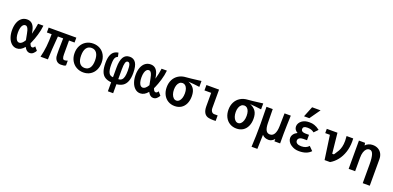

<svg xmlns="http://www.w3.org/2000/svg" viewBox="11 -2053 7178 3506"><g transform="rotate(20 3600.0 -300.0)"><path d="M22 -280Q22 -364 45.8 -426.2Q69.5 -488.5 113.8 -522.5Q158 -556.5 218.5 -556.5Q323 -556.5 363 -442.5Q376.5 -402 386 -340.5Q401 -392.5 413 -450Q425 -507.5 430 -550H533Q524 -458.5 495 -362.2Q466 -266 436 -199.5L421.5 -169Q431.5 -137.5 443.8 -122.5Q456 -107.5 475 -107.5Q501.5 -107.5 521.5 -144.5L578.5 -78Q561 -45.5 533 -20.5Q505 4.5 464.5 4.5Q403 4.5 362 -75.5Q295 7 214 7Q156.5 7 112.8 -31.5Q69 -70 45.5 -135.5Q22 -201 22 -280ZM221.5 -106.5Q274.5 -106.5 324 -191.5L316.5 -229Q309 -270 301 -310.2Q293 -350.5 287 -371Q275.5 -408.5 260.2 -427.2Q245 -446 221 -446Q196.5 -446 177.8 -426Q159 -406 148.5 -367.8Q138 -329.5 138 -276Q138 -221.5 148.8 -183.5Q159.5 -145.5 178.2 -126Q197 -106.5 221.5 -106.5Z M951.5 -99Q947 -125.5 947 -238.5Q947 -357.5 951.5 -455.5H849.5Q837 -311.5 830.2 -204.8Q823.5 -98 820.5 0H677Q704.5 -109 716 -216Q727.5 -323 727.5 -455.5H635V-550.5H1173V-455.5H1065V-186Q1065 -137 1075.5 -113Q1086 -89 1107.5 -89Q1125 -89 1135.2 -91.8Q1145.5 -94.5 1169.5 -102.5V-10Q1155 2.5 1131.8 6.2Q1108.5 10 1074 10Q1025.5 10 993.2 -19.2Q961 -48.5 951.5 -99Z M1238.5 -276Q1238.5 -357 1272.2 -420.5Q1306 -484 1366 -519.5Q1426 -555 1502.5 -555Q1577.5 -555 1636.8 -521Q1696 -487 1729.8 -424Q1763.5 -361 1763.5 -278Q1763.5 -197.5 1731.8 -133.2Q1700 -69 1641.5 -32.8Q1583 3.5 1506.5 3.5Q1432.5 3.5 1371.2 -30.8Q1310 -65 1274.2 -128.8Q1238.5 -192.5 1238.5 -276ZM1637 -274.5Q1637 -369.5 1601.5 -419.8Q1566 -470 1501.5 -470Q1436.5 -470 1401.2 -420Q1366 -370 1366 -275.5Q1366 -180.5 1401.5 -131Q1437 -81.5 1502 -81.5Q1567 -81.5 1602 -130.8Q1637 -180 1637 -274.5Z M2049 -2Q1973.5 -8.5 1925.5 -39Q1877.5 -69.5 1853.8 -132.2Q1830 -195 1830 -297.5Q1830 -387 1850 -441.8Q1870 -496.5 1905 -522.8Q1940 -549 1990 -556.5L2007 -480.5Q1981.5 -470.5 1967 -452.5Q1952.5 -434.5 1946 -400Q1939.5 -365.5 1939.5 -304.5Q1939.5 -198 1965.2 -149.2Q1991 -100.5 2049 -100.5V-291.5Q2049 -421 2088.5 -489Q2128 -557 2213 -557Q2288.5 -557 2329.8 -496Q2371 -435 2371 -297.5Q2371 -199 2346 -136Q2321 -73 2272.8 -41Q2224.5 -9 2151.5 -2V173H2049ZM2262.5 -304Q2262.5 -388 2249.5 -423.8Q2236.5 -459.5 2208.5 -459.5Q2176.5 -459.5 2164 -418Q2151.5 -376.5 2151.5 -291.5V-100.5Q2192 -100.5 2216.5 -122.5Q2241 -144.5 2251.8 -189Q2262.5 -233.5 2262.5 -304Z M2422 -280Q2422 -364 2445.8 -426.2Q2469.5 -488.5 2513.8 -522.5Q2558 -556.5 2618.5 -556.5Q2723 -556.5 2763 -442.5Q2776.5 -402 2786 -340.5Q2801 -392.5 2813 -450Q2825 -507.5 2830 -550H2933Q2924 -458.5 2895 -362.2Q2866 -266 2836 -199.5L2821.5 -169Q2831.5 -137.5 2843.8 -122.5Q2856 -107.5 2875 -107.5Q2901.5 -107.5 2921.5 -144.5L2978.5 -78Q2961 -45.5 2933 -20.5Q2905 4.5 2864.5 4.5Q2803 4.5 2762 -75.5Q2695 7 2614 7Q2556.5 7 2512.8 -31.5Q2469 -70 2445.5 -135.5Q2422 -201 2422 -280ZM2621.5 -106.5Q2674.5 -106.5 2724 -191.5L2716.5 -229Q2709 -270 2701 -310.2Q2693 -350.5 2687 -371Q2675.5 -408.5 2660.2 -427.2Q2645 -446 2621 -446Q2596.5 -446 2577.8 -426Q2559 -406 2548.5 -367.8Q2538 -329.5 2538 -276Q2538 -221.5 2548.8 -183.5Q2559.5 -145.5 2578.2 -126Q2597 -106.5 2621.5 -106.5Z M3032.5 -266Q3032.5 -347.5 3065.2 -411.8Q3098 -476 3160 -514.2Q3222 -552.5 3306 -556.5Q3335.5 -558 3400.8 -565.5Q3466 -573 3524.5 -580.5L3591 -589V-473.5Q3480.5 -489 3370.5 -495.5Q3444 -467.5 3482.2 -413.2Q3520.5 -359 3520.5 -264Q3520.5 -182.5 3492.2 -120.5Q3464 -58.5 3410.8 -24.2Q3357.5 10 3284.5 10Q3211 10 3153.8 -24.5Q3096.5 -59 3064.5 -121.8Q3032.5 -184.5 3032.5 -266ZM3384 -271.5Q3384 -321.5 3371.2 -358.8Q3358.5 -396 3335 -415.8Q3311.5 -435.5 3280.5 -435.5Q3248 -435.5 3223.2 -414.5Q3198.5 -393.5 3185.2 -356.2Q3172 -319 3172 -270.5Q3172 -220.5 3186 -180.5Q3200 -140.5 3224.5 -117.8Q3249 -95 3279.5 -95Q3309.5 -95 3333.2 -117Q3357 -139 3370.5 -179Q3384 -219 3384 -271.5Z M3831.5 -184V-445.5H3701V-550H3946.5V-190Q3946.5 -163.5 3955.5 -142.8Q3964.5 -122 3979.8 -110.5Q3995 -99 4014 -98.5H4083.5V8.5L4071 9Q4048 10 4034.5 10Q3987 10 3945 1.5Q3889.5 -10 3860.5 -57.2Q3831.5 -104.5 3831.5 -184Z M4232.5 -266Q4232.5 -347.5 4265.2 -411.8Q4298 -476 4360 -514.2Q4422 -552.5 4506 -556.5Q4535.5 -558 4600.8 -565.5Q4666 -573 4724.5 -580.5L4791 -589V-473.5Q4680.5 -489 4570.5 -495.5Q4644 -467.5 4682.2 -413.2Q4720.5 -359 4720.5 -264Q4720.5 -182.5 4692.2 -120.5Q4664 -58.5 4610.8 -24.2Q4557.5 10 4484.5 10Q4411 10 4353.8 -24.5Q4296.5 -59 4264.5 -121.8Q4232.5 -184.5 4232.5 -266ZM4584 -271.5Q4584 -321.5 4571.2 -358.8Q4558.5 -396 4535 -415.8Q4511.5 -435.5 4480.5 -435.5Q4448 -435.5 4423.2 -414.5Q4398.5 -393.5 4385.2 -356.2Q4372 -319 4372 -270.5Q4372 -220.5 4386 -180.5Q4400 -140.5 4424.5 -117.8Q4449 -95 4479.5 -95Q4509.5 -95 4533.2 -117Q4557 -139 4570.5 -179Q4584 -219 4584 -271.5Z M4872.5 -222.5Q4872.5 -391 4867.5 -551.5H4989L4993.5 -281.5Q4995 -190 5019.5 -144Q5044 -98 5096.5 -98Q5152 -98 5181.5 -150Q5211 -202 5213.5 -295L5218.5 -551.5H5340Q5337 -481.5 5333.5 -365.5Q5330 -249.5 5330 -198.5V-8.5H5219.5V-55.5Q5198.5 -29 5169.5 -12.8Q5140.5 3.5 5111.5 3.5Q5069 3.5 5038.5 -8.8Q5008 -21 4982.5 -48.5L4974 227.5H4860.5Q4872.5 23.5 4872.5 -222.5Z M5544 -38.5Q5508.5 -61.5 5488 -95.2Q5467.5 -129 5467.5 -163.5Q5467.5 -205.5 5492.2 -239.2Q5517 -273 5564 -296.5Q5530 -315.5 5513 -340.8Q5496 -366 5496 -401Q5496 -434 5513.2 -463.5Q5530.5 -493 5559.5 -514Q5613.5 -554.5 5701.5 -554.5Q5732.5 -554.5 5754 -551.5Q5775.5 -548.5 5799.5 -540.5Q5826 -531.5 5850.5 -518Q5875 -504.5 5906 -481L5834.5 -406.5Q5807 -428.5 5775.5 -439Q5744 -449.5 5703.5 -449.5Q5659 -449.5 5638.5 -436.2Q5618 -423 5618 -393Q5618 -365 5640.2 -350.5Q5662.5 -336 5703.5 -336H5772V-231H5697.5Q5652.5 -231 5625.5 -212.2Q5598.5 -193.5 5598.5 -161.5Q5598.5 -128.5 5627.5 -109.8Q5656.5 -91 5707.5 -91Q5756 -91 5791.8 -105.5Q5827.5 -120 5855 -150.5L5929 -76Q5853 7.5 5701.5 7.5Q5654 7.5 5617.2 -3.5Q5580.5 -14.5 5544 -38.5ZM5570.5 -623.5 5653.5 -828.5H5818L5673.5 -623.5Z M6130.5 -467H6040V-550H6247.5L6288.5 -156.5H6321L6333.5 -174.5Q6366 -221 6385 -255.2Q6404 -289.5 6417 -339.8Q6430 -390 6430 -458Q6430 -496.5 6424.5 -550H6553.5Q6555.5 -524 6555.5 -492Q6555.5 -379.5 6523.8 -283Q6492 -186.5 6435.2 -114.8Q6378.5 -43 6303.5 0H6197Z M6905.5 -462.5Q6870 -462.5 6844.2 -437.8Q6818.5 -413 6804.8 -368Q6791 -323 6791 -262.5V0H6665V-151V-248.5V-549H6784L6793 -500.5Q6812 -526.5 6851 -543.5Q6890 -560.5 6931 -560.5Q6994.5 -560.5 7040 -534Q7085.5 -507.5 7109 -461.5Q7132.5 -415.5 7132.5 -357V158H6996V-206Q6996 -337 6974.2 -399.8Q6952.5 -462.5 6905.5 -462.5Z"/></g></svg>

Font: JuliaMono ExtraBold
Style: Regular
Weight: 800
Monospace: yes
Designer: cormullion
Foundry: corm
Version: Version 0.055; ttfautohint (v1.8.4)